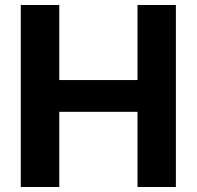

<svg xmlns="http://www.w3.org/2000/svg" viewBox="-20 -747 786 767"><path d="M216.8 0H63V-727.1H216.8V-427.2H529.3V-727.1H682.6V0H529.3V-300.3H216.8Z"/></svg>

Font: My Font
Style: Bold
Weight: 500
Designer: Rasmus Andersson
Foundry: rsms
Version: Version 0.001